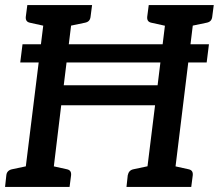

<svg xmlns="http://www.w3.org/2000/svg" viewBox="-20 -739 865 759"><path d="M69 -564H806L797 -492H60ZM72 0 161 -719H271L232 -402H603L642 -719H752L664 0H553L593 -323H222L183 0ZM0 0 5 -46Q6 -56 12 -62Q18 -68 28 -70L99 -85L101 0ZM154 0 176 -85 244 -70Q254 -68 258 -62Q262 -56 261 -46L255 0ZM189 -719 167 -634 99 -649Q89 -651 85 -657Q81 -663 82 -673L88 -719ZM344 -719 338 -673Q337 -663 331.5 -657Q326 -651 315 -649L243 -634V-719ZM480 0 485 -46Q487 -56 492.5 -62Q498 -68 508 -70L579 -85L581 0ZM635 0 657 -85 725 -70Q735 -68 739 -62Q743 -56 742 -46L736 0ZM669 -719 647 -634 579 -649Q569 -651 565 -657Q561 -663 562 -673L568 -719ZM825 -719 819 -673Q818 -663 812.5 -657Q807 -651 796 -649L724 -634V-719Z"/></svg>

Font: Aleo Medium
Style: Italic
Weight: 500
Italic angle: -7°
Designer: Alessio Laiso
Foundry: Alessio Laiso
Version: Version 2.001;gftools[0.9.29]